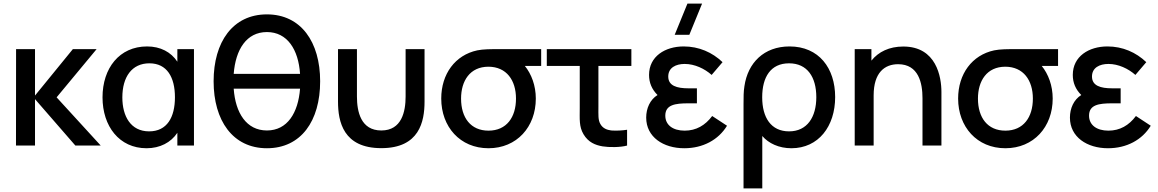

<svg xmlns="http://www.w3.org/2000/svg" viewBox="-20 -815 6486 1075"><path d="M176 0V-260L402 0H544L297 -270L521 -540H388L176 -280V-540H70L69.5 0Z M800.5 15C875.5 15 937 -17 973 -71.5V0H1066V-540H973V-469.5C937.5 -523.5 878.5 -555 803.5 -555C648.5 -555 554 -433.5 554 -270C554 -108.5 647.5 15 800.5 15ZM815 -79.5C712 -79.5 665 -164 665 -269.5C665 -384.5 718.5 -460.5 816.5 -460.5C915 -460.5 959.5 -382.5 959.5 -270.5C959.5 -158.5 915.5 -79.5 815 -79.5Z M1474.5 15C1665.5 15 1772.5 -137.5 1772.5 -360C1772.5 -579.5 1665.5 -734.5 1474.5 -734.5C1283 -734.5 1176 -579.5 1176 -360C1176 -140.5 1283 15 1474.5 15ZM1474.5 -635.5C1589 -635.5 1651 -537 1660 -401.5H1288.5C1299 -537 1359.5 -635.5 1474.5 -635.5ZM1474.5 -84.5C1359.5 -84.5 1298 -183 1288.5 -318.5H1660C1649.5 -183 1589 -84.5 1474.5 -84.5Z M1872.5 -246.5C1872.5 -134 1902 14.5 2115 14.5C2328 14.5 2357 -134 2357 -246.5V-540H2251V-274.5C2251 -190.5 2229.5 -84.5 2115 -84.5C2000 -84.5 1978.5 -190.5 1978.5 -274.5V-540H1872.5Z M2715 15C2873.5 15 2980 -104.5 2980 -263C2980 -336 2955.5 -400.5 2918.5 -446H3010V-540H2781.5C2728 -540 2685 -540 2652 -533C2528.5 -506.5 2450.5 -401 2450.5 -263C2450.5 -105.5 2555.5 15 2715 15ZM2715 -83.5C2615.5 -83.5 2561.5 -156 2561.5 -263C2561.5 -362 2611 -441.5 2715 -441.5C2816 -441 2869 -365.5 2869 -263C2869 -159.5 2817 -83.5 2715 -83.5Z M3354 4.5C3390.5 10.5 3452.5 10.5 3491 0V-88.5C3463 -84 3430 -82.5 3402.5 -84.5C3378 -87.5 3355 -96.5 3341.5 -120.5C3328 -143.5 3330.5 -172.5 3330.5 -217.5V-446H3515V-540H3041.5V-446H3226V-212.5C3226 -148 3221.5 -106.5 3247 -63.5C3274 -18 3313 -2.5 3354 4.5Z M3757.5 -620H3839.5L3911 -795H3829ZM3811 15C3916 15 4002.5 -32 4050.5 -111L3967.5 -165.5C3928.5 -113 3877.5 -83.5 3813.5 -83.5C3747 -83.5 3705 -115.5 3705 -167.5C3705 -228.5 3760 -236.5 3834 -236.5H3882V-320.5H3834.5C3769 -320.5 3721.5 -335 3721.5 -386.5C3721.5 -436 3764 -457 3813.5 -457C3869.5 -457 3925 -430.5 3964.5 -395.5L4025.5 -467C3968 -522 3893 -555 3808 -555C3704 -555 3614 -499.5 3614 -395.5C3614 -352 3629.5 -315 3661.5 -283C3619.5 -257 3598 -208.5 3598 -156.5C3598 -47.5 3694 15 3811 15Z M4248 240V-53.5C4283 -12.5 4341 15 4411 15C4562.5 15 4656 -107.5 4656 -271.5C4656 -433.5 4565 -555 4400.5 -555C4257.5 -555 4167 -463.5 4148 -332.5C4143 -302.5 4143 -269.5 4143 -233.5V240ZM4398 -79.5C4297 -79.5 4247.5 -156.5 4247.5 -270.5C4247.5 -383 4294.5 -460.5 4398 -460.5C4500 -460.5 4550.5 -383.5 4550.5 -271C4550.5 -159.5 4499.5 -79.5 4398 -79.5Z M4871.5 0V-281C4871.5 -409 4933.5 -455.5 5008.5 -455.5C5123.5 -455.5 5145 -349.5 5145 -265.5V0H5251V-300C5251 -383.5 5223.5 -554.5 5037.5 -554.5C4959 -554.5 4898.5 -525 4859 -475.5V-540H4765.5V0Z M5609 15C5767.5 15 5874 -104.5 5874 -263C5874 -336 5849.5 -400.5 5812.5 -446H5904V-540H5675.5C5622 -540 5579 -540 5546 -533C5422.5 -506.5 5344.5 -401 5344.5 -263C5344.5 -105.5 5449.5 15 5609 15ZM5609 -83.5C5509.5 -83.5 5455.5 -156 5455.5 -263C5455.5 -362 5505 -441.5 5609 -441.5C5710 -441 5763 -365.5 5763 -263C5763 -159.5 5711 -83.5 5609 -83.5Z M6183.5 15C6288.5 15 6375 -32 6423 -111L6340 -165.5C6301 -113 6250 -83.5 6186 -83.5C6119.5 -83.5 6077.5 -115.5 6077.5 -167.5C6077.5 -228.5 6132.5 -236.5 6206.5 -236.5H6254.5V-320.5H6207C6141.5 -320.5 6094 -335 6094 -386.5C6094 -436 6136.5 -457 6186 -457C6242 -457 6297.5 -430.5 6337 -395.5L6398 -467C6340.5 -522 6265.5 -555 6180.5 -555C6076.5 -555 5986.5 -499.5 5986.5 -395.5C5986.5 -352 6002 -315 6034 -283C5992 -257 5970.5 -208.5 5970.5 -156.5C5970.5 -47.5 6066.5 15 6183.5 15Z"/></svg>

Font: Manrope SemiBold
Style: Regular
Weight: 600
Designer: Mikhail Sharanda
Foundry: Mikhail Sharanda
Version: Version 4.505